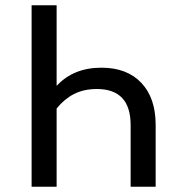

<svg xmlns="http://www.w3.org/2000/svg" viewBox="-20 -709 646 729"><path d="M571 -235V0H476V-234Q476 -371 348 -371Q298 -371 261 -352Q224 -333 195 -297V0H100V-689H195V-383Q259 -452 365 -452Q462 -452 516.5 -394.5Q571 -337 571 -235Z"/></svg>

Font: FiraGO
Style: Regular
Weight: 400
Designer: bBox Type
Foundry: bBox Type GmbH
Version: Version 1.001;April 20, 2020;FontCreator 12.0.0.2555 64-bit